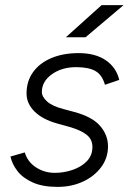

<svg xmlns="http://www.w3.org/2000/svg" viewBox="-20 -720 506 752"><path d="M205 12Q147 12 108 -5.5Q69 -23 48 -50.5Q27 -78 21 -107L77 -123Q88 -86 121 -64.5Q154 -43 195 -43Q230 -43 264 -54.5Q298 -66 320 -88.5Q342 -111 342 -145Q342 -174 319.5 -192Q297 -210 252 -223L205 -236Q147 -252 115.5 -283Q84 -314 84 -354Q84 -402 109.5 -437.5Q135 -473 181 -492.5Q227 -512 288 -512Q354 -512 395 -483.5Q436 -455 447 -407L391 -388Q380 -427 353.5 -442Q327 -457 278 -457Q222 -457 183 -429Q144 -401 144 -360Q144 -341 164.5 -322.5Q185 -304 228 -293L269 -282Q341 -263 372 -227Q403 -191 403 -147Q403 -101 376 -65Q349 -29 304.5 -8.5Q260 12 205 12ZM238 -574 378 -700H464L315 -574Z"/></svg>

Font: Figtree Light Light
Style: Italic
Weight: 300
Italic angle: -9.5°
Version: Version 2.000